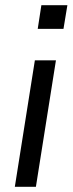

<svg xmlns="http://www.w3.org/2000/svg" viewBox="-20 -718 279 738"><path d="M125 -607 139 -698H239L224 -607ZM37 0 114 -486H195L118 0Z"/></svg>

Font: Nunito Sans 12pt ExtraLight 12pt
Style: Italic
Weight: 400
Italic angle: -9°
Version: Version 3.101;gftools[0.9.27]